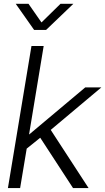

<svg xmlns="http://www.w3.org/2000/svg" viewBox="-20 -963 539 983"><path d="M20.5 0 141.1 -727.5H203.6L128.9 -275.4H130.4L416.5 -515.6H499L239.7 -297.9L433.6 0H354L186 -257.8L116.7 -202.1L83 0ZM126 -943.4 192.4 -848.1 289.6 -943.4H355V-942.9L215.8 -809.6H154.8L61 -942.9V-943.4Z"/></svg>

Font: Inter Display Light
Style: Italic
Weight: 300
Italic angle: -9.39999°
Designer: Rasmus Andersson
Foundry: rsms
Version: Version 4.000;git-a52131595